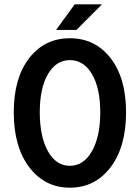

<svg xmlns="http://www.w3.org/2000/svg" viewBox="-20 -847 640 879"><path d="M236.8 -710 321.8 -827.1H446.8L330.1 -710ZM299.8 12.2Q185.1 12.2 114 -81.3Q43 -174.8 43 -333Q43 -490.2 113.8 -581.1Q184.6 -671.9 299.8 -671.9Q415.5 -671.9 486.3 -580.8Q557.1 -489.7 557.1 -333Q557.1 -174.3 486.1 -81.1Q415 12.2 299.8 12.2ZM439 -333Q439 -443.4 401.1 -507.6Q363.3 -571.8 299.8 -571.8Q236.8 -571.8 199.5 -507.6Q162.1 -443.4 162.1 -333Q162.1 -221.2 199.5 -154.5Q236.8 -87.9 299.8 -87.9Q362.8 -87.9 400.9 -154.8Q439 -221.7 439 -333Z"/></svg>

Font: Office Code Pro Medium
Style: Regular
Weight: 500
Designer: Nathan Rutzky & Paul D. Hunt
Foundry: Adobe Systems Incorporated
Version: Version 1.004;PS 001.004;hotconv 1.0.70;makeotf.lib2.5.58329